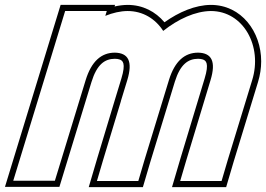

<svg xmlns="http://www.w3.org/2000/svg" viewBox="-59 -673 1086 784"><path d="M607.4 -546.8C668.7 -595.5 739.2 -627.5 802 -628C935 -628 1014 -484 970.5 -345L871.1 -20L845.8 66H676.8L701.8 -19L800.5 -345C824.3 -423 804.7 -457 750 -458C695.4 -458 654.9 -423.5 631 -346.7L630.5 -345L604.5 -260L531.1 -20L505.8 66H336.8L361.8 -19L434.8 -260H434.5L460.5 -345C484.3 -423 464.7 -457 410 -458C355 -458 314.3 -423 290.5 -345L264.5 -260L191.1 -20L165.1 65H-4.9L21.1 -20L94.5 -260L120.5 -345L181 -543L207 -628H377L371 -608.3C401.8 -620.7 432.7 -627.8 462 -628C525 -628 575.9 -595.7 607.4 -546.8ZM410.1 -265.4 337.9 -26.1 303.4 91H524.5L555.1 -12.8L654.4 -337.6L654.9 -339.3C677.1 -410.7 709.2 -432.7 749.8 -433C758.1 -432.8 763.1 -432 767.8 -430.6C782.4 -426.3 795.8 -415.4 776.5 -352.2L677.9 -26.1L643.4 91H864.5L895.1 -12.8L994.4 -337.6C1003.2 -365.9 1007.5 -394.7 1007.5 -422.6C1007.5 -542.8 927.2 -653 801.9 -653C738 -652.5 671.6 -624 612.6 -582C575.9 -625.7 524.1 -653 461.9 -653C444.2 -652.9 426.1 -650.4 408.8 -646.5L410.8 -653H188.5L-38.7 90H183.6L314.4 -337.7C336.6 -410.4 369 -432.7 409.8 -433C418.1 -432.8 423.1 -432 427.8 -430.6C442.4 -426.3 455.8 -415.3 436.6 -352.3Z"/></svg>

Font: Nordica Plus
Style: NordicaClassicBkOblOl
Weight: 900
Version: Version 1.01